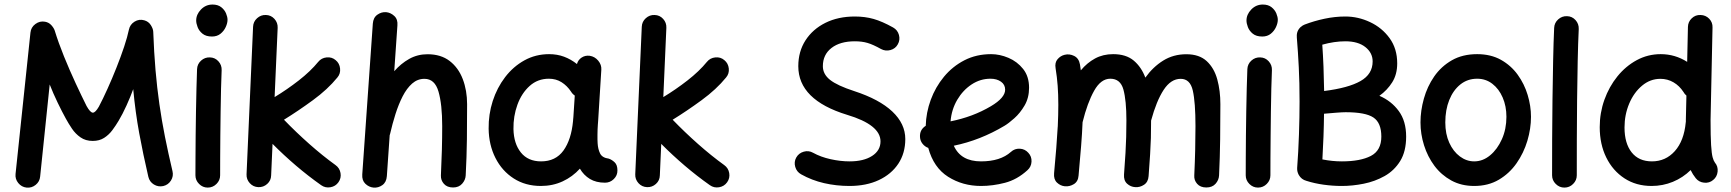

<svg xmlns="http://www.w3.org/2000/svg" viewBox="-20 -787 7771 862"><path d="M99.1 55.2Q76.7 52.7 62 34.7Q47.4 16.6 49.8 -5.9L116.7 -640.6Q119.1 -664.6 138.9 -679.2Q158.7 -693.8 182.1 -689.5Q199.2 -686.5 210.4 -674.1Q221.7 -661.6 225.6 -649.9Q242.2 -595.7 267.3 -533.7Q292.5 -471.7 319.6 -413.3Q346.7 -355 368.7 -311Q385.3 -281.2 397 -281.2Q408.2 -281.2 423.8 -308.1Q441.9 -342.3 462.6 -388.2Q483.4 -434.1 502.9 -483.4Q522.5 -532.7 537.4 -577.4Q552.2 -622.1 558.6 -653.3Q563.5 -677.2 584.2 -689.9Q605 -702.6 627.9 -695.8Q647 -690.4 657.2 -674.1Q667.5 -657.7 668 -644.5Q671.4 -551.8 678.2 -472.2Q685.1 -392.6 695.6 -319.3Q706.1 -246.1 720.7 -172.6Q735.4 -99.1 754.4 -18.6Q759.8 3.9 747.6 23.4Q735.4 43 712.9 48.3Q690.4 53.2 670.9 41.3Q651.4 29.3 646 6.8Q622.1 -96.2 605 -189.2Q587.9 -282.2 578.1 -386.7Q565.9 -353 548.1 -313.7Q530.3 -274.4 512.7 -245.1Q500 -223.6 484.4 -202.6Q468.8 -181.6 447.5 -168Q426.3 -154.3 396.5 -154.3Q364.3 -154.3 341.6 -170.2Q318.8 -186 303.2 -209.2Q287.6 -232.4 275.9 -253.9Q258.8 -284.7 238.8 -326.2Q218.8 -367.7 203.1 -407.7L160.2 5.9Q158.2 28.3 140.1 43Q122.1 57.6 99.1 55.2Z M860.8 -694.8Q860.8 -722.2 882.3 -744.4Q903.8 -766.6 934.1 -766.6Q958.5 -766.6 973.4 -754.6Q988.3 -742.7 994.9 -726.8Q1001.5 -710.9 1001.5 -698.2Q1001.5 -683.1 993.4 -665.5Q985.4 -647.9 970 -635.5Q954.6 -623 931.6 -623Q904.8 -623 889.2 -635.7Q873.5 -648.4 867.2 -665.3Q860.8 -682.1 860.8 -694.8ZM922.4 -529.3Q945.3 -528.8 960.7 -511.7Q976.1 -494.6 975.1 -471.7Q973.6 -438 972.4 -389.6Q971.2 -341.3 970.5 -286.6Q969.7 -231.9 969.2 -177.7Q968.8 -123.5 968.5 -77.1Q968.3 -30.8 968.3 0Q968.3 22.5 951.9 38.8Q935.5 55.2 912.6 55.2Q890.1 55.2 873.8 38.8Q857.4 22.5 857.4 0Q857.4 -30.8 857.7 -77.4Q857.9 -124 858.4 -178.5Q858.9 -232.9 859.9 -288.1Q860.8 -343.3 862.1 -392.3Q863.3 -441.4 864.7 -476.6Q865.7 -499.5 882.8 -514.9Q899.9 -530.3 922.4 -529.3Z M1499.5 31.2Q1486.3 49.8 1463.4 53.7Q1440.4 57.6 1421.9 44.4Q1363.8 3.4 1308.6 -43.7Q1253.4 -90.8 1203.6 -141.1L1197.3 0.5Q1196.8 23.4 1179.7 38.8Q1162.6 54.2 1139.6 53.2Q1116.7 52.2 1101.3 35.2Q1085.9 18.1 1086.9 -4.4L1116.2 -667Q1117.2 -689.9 1134.3 -705.3Q1151.4 -720.7 1173.8 -719.7Q1196.8 -719.2 1212.2 -702.1Q1227.5 -685.1 1226.6 -662.1L1212.9 -351.1Q1268.6 -384.8 1321.3 -425.8Q1374 -466.8 1408.7 -509.3Q1422.9 -526.9 1446.3 -529.3Q1469.7 -531.7 1486.8 -517.1Q1504.4 -502.9 1506.8 -479.5Q1509.3 -456.1 1494.6 -439Q1451.2 -385.7 1384.8 -337.2Q1318.4 -288.6 1254.9 -249.5Q1309.1 -193.4 1368.7 -140.6Q1428.2 -87.9 1486.3 -45.9Q1504.9 -32.7 1508.8 -10Q1512.7 12.7 1499.5 31.2Z M1656.7 55.2Q1636.2 53.2 1620.4 38.1Q1604.5 22.9 1606.4 -3.9L1653.8 -680.7Q1655.8 -708 1674.1 -720.9Q1692.4 -733.9 1713.4 -732.4Q1733.9 -730.5 1750.2 -715.3Q1766.6 -700.2 1764.2 -672.9L1750 -467.3Q1779.8 -501.5 1817.1 -522.5Q1854.5 -543.5 1899.4 -543.5Q1959.5 -543.5 1998.8 -513.2Q2038.1 -482.9 2057.6 -431.9Q2077.1 -380.9 2077.1 -319.3Q2077.1 -241.7 2076.2 -161.6Q2075.2 -81.5 2070.8 0.5Q2069.8 21 2054.9 37.8Q2040 54.7 2014.2 54.7Q1987.3 54.7 1972.9 38.3Q1958.5 22 1959.5 0.5Q1962.4 -61.5 1963.9 -115.5Q1965.3 -169.4 1965.3 -220.7Q1965.3 -318.4 1948.7 -375.7Q1932.1 -433.1 1885.7 -433.1Q1854.5 -433.1 1830.3 -411.9Q1806.2 -390.6 1787.8 -354.7Q1769.5 -318.8 1755.6 -275.1Q1741.7 -231.4 1731.4 -186Q1731 -182.6 1729.5 -179.7L1716.8 3.9Q1714.8 31.2 1696.5 44.2Q1678.2 57.1 1656.7 55.2Z M2696.3 33.2Q2656.2 33.2 2628.4 16.4Q2600.6 -0.5 2583.5 -29.8Q2550.3 6.8 2505.9 27.3Q2461.4 47.9 2408.2 47.9Q2338.9 47.9 2286.4 14.2Q2233.9 -19.5 2204.3 -77.9Q2174.8 -136.2 2173.8 -209Q2172.9 -273.4 2192.1 -333.3Q2211.4 -393.1 2247.8 -440.7Q2284.2 -488.3 2334.5 -516.1Q2384.8 -543.9 2445.3 -543.9Q2481.4 -543.9 2512.2 -532.5Q2543 -521 2570.3 -499.5Q2575.2 -518.1 2591.3 -528.6Q2607.4 -539.1 2627.4 -536.6Q2650.4 -533.2 2665.8 -514.6Q2681.2 -496.1 2679.7 -474.1L2665.5 -245.6Q2665 -236.3 2664.1 -227.1Q2662.6 -206.5 2662.4 -182.6Q2662.1 -158.7 2663.1 -143.6Q2664.6 -117.7 2674.1 -98.1Q2683.6 -78.6 2713.4 -74.7Q2727.5 -69.8 2739.7 -58.1Q2752 -46.4 2752 -22Q2752.4 0.5 2735.8 16.8Q2719.2 33.2 2696.3 33.2ZM2409.2 -62.5Q2474.6 -62.5 2509.8 -111.3Q2544.9 -160.2 2552.7 -243.7Q2553.2 -247.6 2553.2 -251Q2553.2 -253.9 2553.7 -256.3Q2554.2 -258.8 2554.2 -261.2L2560.5 -357.9Q2549.8 -365.2 2543.5 -376Q2525.9 -402.3 2501 -418Q2476.1 -433.6 2444.3 -433.6Q2394 -433.6 2357.9 -401.1Q2321.8 -368.7 2303 -316.9Q2284.2 -265.1 2285.2 -207.5Q2286.6 -142.1 2318.6 -102.3Q2350.6 -62.5 2409.2 -62.5Z M3244.6 31.2Q3231.4 49.8 3208.5 53.7Q3185.5 57.6 3167 44.4Q3108.9 3.4 3053.7 -43.7Q2998.5 -90.8 2948.7 -141.1L2942.4 0.5Q2941.9 23.4 2924.8 38.8Q2907.7 54.2 2884.8 53.2Q2861.8 52.2 2846.4 35.2Q2831.1 18.1 2832 -4.4L2861.3 -667Q2862.3 -689.9 2879.4 -705.3Q2896.5 -720.7 2918.9 -719.7Q2941.9 -719.2 2957.3 -702.1Q2972.7 -685.1 2971.7 -662.1L2958 -351.1Q3013.7 -384.8 3066.4 -425.8Q3119.1 -466.8 3153.8 -509.3Q3168 -526.9 3191.4 -529.3Q3214.8 -531.7 3231.9 -517.1Q3249.5 -502.9 3252 -479.5Q3254.4 -456.1 3239.7 -439Q3196.3 -385.7 3129.9 -337.2Q3063.5 -288.6 3000 -249.5Q3054.2 -193.4 3113.8 -140.6Q3173.3 -87.9 3231.4 -45.9Q3250 -32.7 3253.9 -10Q3257.8 12.7 3244.6 31.2Z M4010.7 -587.9Q4000 -568.4 3977.8 -562.3Q3955.6 -556.2 3935.5 -566.9Q3899.9 -586.9 3875 -594.2Q3850.1 -601.6 3817.9 -601.6Q3751.5 -601.6 3712.9 -571.5Q3674.3 -541.5 3674.3 -489.7Q3674.3 -454.1 3706.5 -428.5Q3738.8 -402.8 3815.4 -377.9Q3927.7 -341.3 3986.1 -286.4Q4044.4 -231.4 4044.4 -162.6Q4044.4 -99.6 4013.2 -52.2Q3981.9 -4.9 3925.5 21.5Q3869.1 47.9 3793.5 47.9Q3734.9 47.9 3679.7 35.2Q3624.5 22.5 3576.7 -4.4Q3556.6 -15.6 3550.3 -37.8Q3543.9 -60.1 3554.7 -79.6Q3565.9 -99.6 3588.4 -106Q3610.8 -112.3 3630.4 -101.1Q3665 -82 3709 -72.3Q3752.9 -62.5 3794.4 -62.5Q3857.4 -62.5 3895.3 -86.9Q3933.1 -111.3 3933.1 -152.3Q3933.1 -226.6 3783.2 -271.5Q3564 -338.4 3564 -489.7Q3564 -555.7 3596.4 -606Q3628.9 -656.2 3686 -684.6Q3743.2 -712.9 3817.9 -712.9Q3863.3 -712.9 3902.1 -701.9Q3940.9 -690.9 3989.7 -663.6Q4009.8 -652.3 4015.9 -630.1Q4022 -607.9 4010.7 -587.9Z M4592.8 -22.9Q4546.4 19.5 4491.7 33.7Q4437 47.9 4384.3 47.9Q4301.8 47.9 4236.6 6.6Q4171.4 -34.7 4147.5 -123Q4132.3 -128.4 4121.8 -141.6Q4111.3 -154.8 4110.4 -171.9Q4108.4 -204.6 4136.2 -222.2Q4137.7 -281.7 4158.7 -338.9Q4179.7 -396 4218 -442.4Q4256.3 -488.8 4309.8 -516.4Q4363.3 -543.9 4429.7 -543.9Q4468.3 -543.9 4507.6 -527.3Q4546.9 -510.7 4573.5 -477.3Q4600.1 -443.8 4600.1 -393.1Q4600.1 -348.1 4580.1 -313.7Q4560.1 -279.3 4533.9 -256.1Q4507.8 -232.9 4489.7 -222.2Q4380.9 -157.2 4262.2 -132.8Q4293.5 -62.5 4384.3 -62.5Q4471.2 -62.5 4518.6 -105Q4535.6 -120.6 4558.6 -119.4Q4581.5 -118.2 4596.7 -101.1Q4612.3 -84.5 4611.1 -61.3Q4609.9 -38.1 4592.8 -22.9ZM4426.8 -433.6Q4381.3 -433.6 4342.3 -408Q4303.2 -382.3 4277.6 -338.9Q4252 -295.4 4247.6 -242.2Q4296.9 -252 4342.5 -269Q4388.2 -286.1 4428.7 -310.1Q4492.7 -348.1 4492.7 -384.3Q4492.7 -407.2 4473.9 -420.4Q4455.1 -433.6 4426.8 -433.6Z M4712.4 -9.3Q4724.1 -133.3 4728.5 -214.8Q4728.5 -217.3 4729 -220.2Q4731.4 -272.9 4731.4 -315.9Q4731.4 -362.8 4728.5 -401.9Q4725.6 -440.9 4719.2 -480.5Q4714.8 -505.9 4728 -521.2Q4741.2 -536.6 4759.8 -541Q4781.2 -546.4 4802.5 -535.9Q4823.7 -525.4 4828.6 -497.6Q4830.6 -484.4 4832.5 -471.2Q4860.4 -504.9 4896.2 -524.4Q4932.1 -543.9 4977.5 -543.9Q5035.6 -543.9 5070.1 -514.9Q5104.5 -485.8 5122.1 -438.5Q5156.2 -486.3 5202.1 -514.9Q5248 -543.5 5306.2 -543.5Q5364.3 -543.5 5397.7 -512.5Q5431.2 -481.4 5445.1 -430.4Q5459 -379.4 5459 -319.3Q5459 -241.7 5458 -161.6Q5457 -81.5 5453.1 0.5Q5452.1 21.5 5437.3 38.1Q5422.4 54.7 5396 54.7Q5369.1 54.7 5354.7 38.3Q5340.3 22 5341.8 0.5Q5344.7 -61.5 5345.9 -115.5Q5347.2 -169.4 5347.2 -220.7Q5347.2 -327.6 5335.2 -380.4Q5323.2 -433.1 5280.8 -433.1Q5236.8 -433.1 5204.3 -383.5Q5171.9 -334 5147.9 -245.6Q5147.9 -201.2 5147 -167.5Q5146 -133.8 5143.6 -95Q5141.1 -56.2 5136.7 3.9Q5134.8 30.3 5116.2 42.5Q5097.7 54.7 5077.1 53.2Q5056.2 52.2 5040.3 37.8Q5024.4 23.4 5026.4 -3.9Q5030.8 -62.5 5033 -100.6Q5035.2 -138.7 5036.1 -171.4Q5037.1 -204.1 5037.1 -246.1Q5037.1 -335.9 5023.7 -384.8Q5010.3 -433.6 4964.8 -433.6Q4922.4 -433.6 4892.1 -379.4Q4861.8 -325.2 4840.3 -238.3Q4838.4 -189.5 4833.7 -130.6Q4829.1 -71.8 4822.3 1.5Q4820.3 27.8 4801.3 39.6Q4782.2 51.3 4760.7 49.3Q4740.7 47.4 4725.3 32.7Q4710 18.1 4712.4 -9.3Z M5576.2 -694.8Q5576.2 -722.2 5597.7 -744.4Q5619.1 -766.6 5649.4 -766.6Q5673.8 -766.6 5688.7 -754.6Q5703.6 -742.7 5710.2 -726.8Q5716.8 -710.9 5716.8 -698.2Q5716.8 -683.1 5708.7 -665.5Q5700.7 -647.9 5685.3 -635.5Q5669.9 -623 5647 -623Q5620.1 -623 5604.5 -635.7Q5588.9 -648.4 5582.5 -665.3Q5576.2 -682.1 5576.2 -694.8ZM5637.7 -529.3Q5660.6 -528.8 5676 -511.7Q5691.4 -494.6 5690.4 -471.7Q5689 -438 5687.7 -389.6Q5686.5 -341.3 5685.8 -286.6Q5685.1 -231.9 5684.6 -177.7Q5684.1 -123.5 5683.8 -77.1Q5683.6 -30.8 5683.6 0Q5683.6 22.5 5667.2 38.8Q5650.9 55.2 5627.9 55.2Q5605.5 55.2 5589.1 38.8Q5572.8 22.5 5572.8 0Q5572.8 -30.8 5573 -77.4Q5573.2 -124 5573.7 -178.5Q5574.2 -232.9 5575.2 -288.1Q5576.2 -343.3 5577.4 -392.3Q5578.6 -441.4 5580.1 -476.6Q5581.1 -499.5 5598.1 -514.9Q5615.2 -530.3 5637.7 -529.3Z M6293 -173.8Q6293 -107.4 6266.4 -64.2Q6239.7 -21 6196.3 3.4Q6152.8 27.8 6102.5 37.8Q6052.2 47.9 6004.4 47.9Q5963.4 47.9 5922.6 42.2Q5881.8 36.6 5845.2 24.9Q5822.8 19 5811 -1.5Q5810.5 -2.4 5810.1 -3.4Q5810.1 -3.4 5810.1 -3.4Q5803.2 -16.6 5803.7 -31.2Q5803.7 -32.2 5803.7 -33.2Q5809.1 -104.5 5811.8 -183.1Q5814.5 -261.7 5814.5 -330.6Q5814.5 -416.5 5811 -484.9Q5807.6 -553.2 5802.2 -618.7Q5802.2 -620.1 5802.2 -622.1Q5800.3 -648.4 5820.3 -666.5Q5820.3 -666.5 5820.8 -666.5Q5820.8 -666.5 5820.8 -666.5Q5828.1 -673.3 5837.4 -676.8Q5879.4 -692.9 5926.5 -702.9Q5973.6 -712.9 6020 -712.9Q6077.6 -712.9 6131.1 -687.7Q6184.6 -662.6 6218.8 -615.5Q6252.9 -568.4 6252.9 -502.4Q6252.9 -453.1 6230.5 -417.5Q6208 -381.8 6172.9 -356.9Q6227.1 -333.5 6260 -288.3Q6293 -243.2 6293 -173.8ZM6020 -601.6Q5970.7 -601.6 5916.5 -586.4Q5919.9 -538.1 5921.9 -488Q5923.8 -438 5924.8 -378.4Q6033.7 -392.1 6088.1 -423.1Q6142.6 -454.1 6142.6 -511.2Q6142.6 -549.8 6109.9 -575.7Q6077.1 -601.6 6020 -601.6ZM6021.5 -283.2Q6006.8 -283.2 5978.8 -281Q5950.7 -278.8 5924.3 -276.4Q5923.8 -227.1 5921.9 -174.1Q5919.9 -121.1 5917 -71.3Q5960.9 -62.5 6004.4 -62.5Q6087.4 -62.5 6134.5 -86.9Q6181.6 -111.3 6181.6 -173.8Q6181.6 -235.8 6146 -259.5Q6110.4 -283.2 6021.5 -283.2Z M6611.8 -543.9Q6672.9 -543.9 6718.3 -518.6Q6763.7 -493.2 6793.7 -451.7Q6823.7 -410.2 6838.6 -360.6Q6853.5 -311 6853.5 -262.7Q6853.5 -209.5 6837.2 -154.8Q6820.8 -100.1 6788.8 -54.2Q6756.8 -8.3 6709.2 19.8Q6661.6 47.9 6598.6 47.9Q6540.5 47.9 6495.6 23.2Q6450.7 -1.5 6419.9 -42.7Q6389.2 -84 6373.3 -134.8Q6357.4 -185.5 6357.4 -237.3Q6357.4 -290 6372.6 -344.2Q6387.7 -398.4 6418.9 -443.6Q6450.2 -488.8 6498.3 -516.4Q6546.4 -543.9 6611.8 -543.9ZM6611.8 -433.6Q6568.8 -433.6 6536.6 -408Q6504.4 -382.3 6486.6 -338.1Q6468.8 -293.9 6468.8 -237.3Q6468.8 -185.5 6486.6 -146.2Q6504.4 -106.9 6534.2 -84.7Q6564 -62.5 6598.6 -62.5Q6637.2 -62.5 6669.9 -89.6Q6702.6 -116.7 6722.9 -162.1Q6743.2 -207.5 6743.2 -262.7Q6743.2 -310.5 6726.3 -349.4Q6709.5 -388.2 6679.9 -410.9Q6650.4 -433.6 6611.8 -433.6Z M7015.1 -714.4Q7038.1 -713.9 7053.5 -696.8Q7068.8 -679.7 7067.9 -656.7Q7064.9 -594.7 7063.2 -512Q7061.5 -429.2 7060.5 -338.4Q7059.6 -247.6 7059.3 -159.7Q7059.1 -71.8 7059.1 0Q7059.1 22.5 7042.7 38.8Q7026.4 55.2 7003.4 55.2Q6981 55.2 6964.6 38.8Q6948.2 22.5 6948.2 0Q6948.2 -72.3 6948.5 -160.2Q6948.7 -248 6950 -339.4Q6951.2 -430.7 6952.9 -514.4Q6954.6 -598.1 6957.5 -661.6Q6958.5 -684.6 6975.6 -700Q6992.7 -715.3 7015.1 -714.4Z M7436 -543.9Q7500 -543.9 7554.7 -509.3L7558.1 -666Q7558.6 -689 7575.2 -704.8Q7591.8 -720.7 7614.7 -719.7Q7637.7 -719.2 7653.6 -702.9Q7669.4 -686.5 7668.5 -663.6L7659.7 -249Q7659.7 -174.3 7662.1 -135.7Q7664.6 -97.2 7668.9 -81.1Q7673.3 -64.9 7679.2 -57.1Q7693.8 -40 7691.4 -16.6Q7689 6.8 7671.4 21Q7654.3 35.6 7630.9 33.2Q7607.4 30.8 7593.3 13.2Q7579.6 -3.9 7570.3 -23.4Q7535.6 10.7 7490.5 29.3Q7445.3 47.9 7395 47.9Q7325.7 47.9 7273.2 13.7Q7220.7 -20.5 7191.4 -80.1Q7162.1 -139.6 7162.1 -216.3Q7162.1 -280.3 7183.1 -339.1Q7204.1 -397.9 7241.5 -444.1Q7278.8 -490.2 7328.6 -517.1Q7378.4 -543.9 7436 -543.9ZM7273.4 -214.4Q7273.4 -143.6 7305.4 -103Q7337.4 -62.5 7396.5 -62.5Q7458 -62.5 7499.3 -108.6Q7540.5 -154.8 7548.3 -237.3Q7548.3 -239.3 7548.8 -240.7Q7548.8 -245.1 7548.8 -250L7551.3 -357.9Q7543 -364.7 7538.1 -374Q7520 -401.9 7493.2 -417.5Q7466.3 -433.1 7434.6 -433.1Q7388.7 -433.1 7352.1 -402.3Q7315.4 -371.6 7294.4 -321.8Q7273.4 -272 7273.4 -214.4Z"/></svg>

Font: Mikhak SemiBold
Style: Regular
Weight: 600
Designer: Amin Abedi
Version: Version 3.3